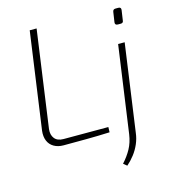

<svg xmlns="http://www.w3.org/2000/svg" viewBox="-128 -794 986 1105"><g transform="rotate(-15 364.5 -241.0)"><path d="M193 -690 112 -112Q108 -78 125 -56.5Q142 -35 178 -35H445L444 -4Q375 -1 305.5 -0.5Q236 0 169 0Q136 0 112 -14Q88 -28 77.5 -53.5Q67 -79 71 -113L152 -690ZM662 -482 589 38Q585 72 571.5 103Q558 134 538 160Q518 186 493 208L472 191Q503 157 523 120.5Q543 84 550 36L623 -482ZM678 -683Q687 -683 690.5 -678.5Q694 -674 693 -666L684 -605Q683 -591 668 -591H651Q633 -591 635 -608L644 -668Q646 -683 661 -683Z"/></g></svg>

Font: Exo 2 ExtraLight
Style: Italic
Weight: 250
Italic angle: -8°
Designer: Natanael Gama
Foundry: Natanael Gama
Version: Version 2.010